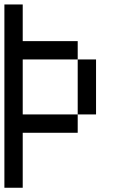

<svg xmlns="http://www.w3.org/2000/svg" viewBox="-20 -937 540 873"><path d="M0 -83.3V-916.7H83.3V-750H333.3V-666.7H83.3V-416.7H333.3V-333.3H83.3V-83.3ZM333.3 -416.7V-666.7H416.7V-416.7Z"/></svg>

Font: GalmuriMono11 Regular
Style: Regular
Weight: 400
Designer: Lee Minseo (quiple)
Version: Version 2.399;hotconv 1.1.1;makeotfexe 2.6.0 DEVELOPMENT